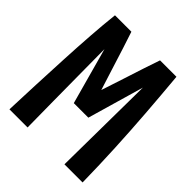

<svg xmlns="http://www.w3.org/2000/svg" viewBox="-191 -818 943 943"><g transform="rotate(45 280.0 -346.5)"><path d="M26 0Q29 -85 33 -176.5Q37 -268 41.5 -359.5Q46 -451 52 -536Q58 -621 66 -693H180Q191 -661 208 -607.5Q225 -554 243.5 -495Q262 -436 278 -386Q297 -442 315.5 -500.5Q334 -559 351 -610Q368 -661 379 -693H493Q504 -572 512.5 -458.5Q521 -345 526.5 -232.5Q532 -120 534 0H408Q409 -90 410 -179.5Q411 -269 412 -359.5Q413 -450 414 -539L329 -245H228L147 -539Q148 -450 148.5 -359.5Q149 -269 150 -179.5Q151 -90 152 0Z"/></g></svg>

Font: Ubuntu Sans Mono
Style: Regular
Weight: 400
Monospace: yes
Designer: Dalton Maag Ltd
Foundry: Dalton Maag Ltd
Version: Version 1.006